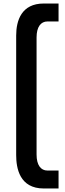

<svg xmlns="http://www.w3.org/2000/svg" viewBox="-20 -862 369 1092"><path d="M72 20C72 94 91 210 229 210H313V108H250C212 108 188 77 188 17V-649C188 -709 212 -740 250 -740H313V-842H229C102 -842 72 -745 72 -660Z"/></svg>

Font: Exo
Style: Demi Bold
Weight: 600
Designer: Natanael Gama
Version: Version 1.00